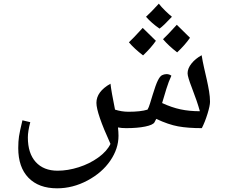

<svg xmlns="http://www.w3.org/2000/svg" viewBox="-20 -693 1232 1053"><path d="M922.9 -601.1Q876 -550.8 855 -536.1Q812 -565.4 780.8 -601.1Q807.1 -624.5 851.1 -672.9Q864.3 -655.3 887 -633.3Q909.7 -611.3 922.9 -601.1ZM835 -469.2Q808.6 -430.7 764.6 -389.2Q717.3 -425.3 687 -460.9Q707.5 -479.5 762.7 -540Q770.5 -531.7 835 -469.2ZM1022 -485.8Q995.6 -447.3 951.7 -405.8Q905.8 -440.9 874 -478Q894.5 -496.6 949.7 -557.1Q960.4 -545.4 1022 -485.8ZM293 339.8Q192.4 339.8 136.2 282Q80.1 224.1 80.1 119.1Q80.1 82.5 84.2 54.9Q88.4 27.3 103 -33.2L146 -22.9Q132.8 27.3 132.8 61Q132.8 147.9 176 195.6Q219.2 243.2 295.9 243.2Q352.1 243.2 411.9 224.1Q471.7 205.1 519 170.9Q566.4 136.7 585.9 96.2Q508.8 -72.8 508.8 -128.9Q508.8 -190.4 585.9 -233.9Q590.8 -190.4 610.8 -91.8Q647 -80.1 685.1 -80.1Q751.5 -80.1 789.1 -91.8Q795.9 -103 802.7 -125.5L817.4 -173.3Q834 -228 845.5 -251.2Q856.9 -274.4 868.2 -280.3Q879.4 -286.1 892.6 -286.6Q908.7 -286.6 919.9 -277.8Q904.8 -245.6 892.6 -206.1Q880.4 -166.5 869.1 -127.9Q921.9 -103.5 970 -93.3Q1018.1 -83 1076.2 -83Q1062 -134.8 1032.2 -211.9Q1008.8 -272 1008.8 -291Q1008.8 -317.9 1030.3 -344.7Q1051.8 -371.6 1085.9 -390.1Q1091.3 -356 1099.1 -322Q1106.9 -288.1 1114.3 -255.4Q1121.6 -222.7 1126.7 -192.1Q1131.8 -161.6 1131.8 -134.8Q1131.8 -113.3 1117.9 -68.4Q1104 -23.4 1086.9 9.8Q1010.3 9.8 956.8 0Q903.3 -9.8 836.9 -41L827.1 -22Q818.8 -7.8 776.4 1Q733.9 9.8 671.9 9.8Q646.5 9.8 627 5.9Q629.9 30.3 629.9 51.8Q629.9 122.6 584.7 188.5Q539.6 254.4 459.5 297.1Q379.4 339.8 293 339.8Z"/></svg>

Font: Droid Persian Naskh
Style: Regular
Weight: 400
Designer: Pascal Zoghbi
Foundry: Ascender Corporation
Version: Version 1.00